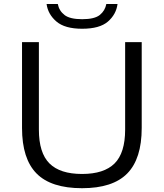

<svg xmlns="http://www.w3.org/2000/svg" viewBox="-20 -956 840 985"><path d="M401 9.5Q242 9.5 167.5 -66Q93 -141.5 93 -299.5V-740H179.5V-291Q179.5 -171.5 233.8 -117.5Q288 -63.5 401 -63.5Q513.5 -63.5 567.8 -117.5Q622 -171.5 622 -291V-740H707V-299.5Q707 -141.5 632.8 -66Q558.5 9.5 401 9.5ZM401.5 -808.5Q312.5 -808.5 269.2 -845.8Q226 -883 219 -935.5H276.5Q283 -901 310.8 -879.2Q338.5 -857.5 401.5 -857.5Q465 -857.5 492 -879.2Q519 -901 525.5 -935.5H583Q576 -882 533.5 -845.2Q491 -808.5 401.5 -808.5Z"/></svg>

Font: Encode Sans Expanded Expanded
Style: Regular
Weight: 400
Width: 7
Designer: Multiple Designers
Foundry: Impallari Type
Version: Version 3.000; ttfautohint (v1.8.3) -l 8 -r 50 -G 200 -x 14 